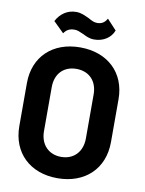

<svg xmlns="http://www.w3.org/2000/svg" viewBox="-97 -961 785 1038"><g transform="rotate(10 295.5 -441.5)"><path d="M291 10C442 10 543 -86 543 -232V-468C543 -613 442 -708 291 -708C140 -708 40 -613 40 -468V-232C40 -86 140 10 291 10ZM128 -824 186 -767C199 -786 215 -797 244 -797C260 -797 270 -792 293 -782C312 -773 329 -763 357 -763C407 -763 448 -790 463 -831L411 -887C397 -861 378 -854 357 -854C339 -854 327 -861 309 -871C286 -881 266 -893 236 -893C188 -893 150 -866 128 -824ZM176 -228V-470C176 -543 221 -590 291 -590C361 -590 406 -543 406 -470V-228C406 -156 361 -107 291 -107C221 -107 176 -156 176 -228Z"/></g></svg>

Font: Vanilla Cream ExtraBold
Style: Regular
Weight: 800
Designer: Jeremy Tribby, Jinavaṁso
Foundry: Tribby Type
Version: Version 1.422;Glyphs 3.1.2 (3151)